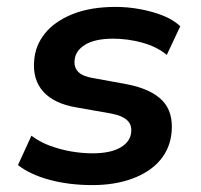

<svg xmlns="http://www.w3.org/2000/svg" viewBox="-20 -526 583 556"><path d="M247 10Q181 10 124.5 -5Q68 -20 32 -48L71 -133Q95 -115 124.5 -104Q154 -93 186 -87.5Q218 -82 248 -82Q300 -82 329 -99Q358 -116 360 -144Q362 -165 348 -178Q334 -191 303 -197L201 -215Q136 -226 105 -261Q74 -296 79 -351Q82 -394 110 -429Q138 -464 190 -485Q242 -506 315 -506Q350 -506 385.5 -499.5Q421 -493 451.5 -481Q482 -469 502 -450L463 -367Q434 -391 392 -402.5Q350 -414 308 -414Q255 -414 226.5 -396.5Q198 -379 196 -351Q194 -331 206.5 -318Q219 -305 249 -300L348 -282Q418 -268 450 -235Q482 -202 477 -144Q473 -97 444 -62.5Q415 -28 364 -9Q313 10 247 10Z"/></svg>

Font: Nunito Sans 9pt
Style: Bold Italic
Weight: 700
Italic angle: -9°
Version: Version 3.101;gftools[0.9.27]